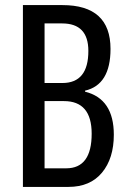

<svg xmlns="http://www.w3.org/2000/svg" viewBox="-20 -734 505 754"><path d="M70 -714V0H249Q334 0 380.5 -56Q427 -112 427 -205Q427 -346 314 -374V-378Q414 -401 414 -542Q414 -714 225 -714ZM155 -408V-642H224Q327 -642 327 -534Q327 -408 225 -408ZM155 -337H231Q340 -337 340 -209Q340 -73 240 -73H155Z"/></svg>

Font: Noto Sans Display Condensed
Style: Regular
Weight: 400
Width: 3
Designer: Monotype Design Team
Foundry: Monotype Imaging Inc.
Version: Version 1.900